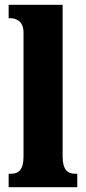

<svg xmlns="http://www.w3.org/2000/svg" viewBox="-20 -780 359 800"><path d="M16 0H302V-56H294C263 -56 241 -71 241 -127V-760H16V-704H26C39 -704 78 -697 78 -645V-127C78 -71 56 -56 26 -56H16Z"/></svg>

Font: Noto Serif Ethiopic ExtraCondensed Black
Style: Regular
Weight: 900
Width: 2
Designer: Monotype Design Team
Foundry: Monotype Imaging Inc.
Version: Version 2.102